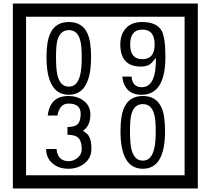

<svg xmlns="http://www.w3.org/2000/svg" viewBox="-20 -980 1195 1090"><path d="M1103 90H53V-960H1103ZM1028 15V-885H128V15ZM497 -656Q497 -442 371 -442Q244 -442 244 -656Q244 -744 265 -789Q294 -855 371 -855Q448 -855 477 -789Q497 -745 497 -656ZM444 -656Q444 -723 435 -752Q420 -809 371 -809Q322 -809 306 -752Q298 -723 298 -656Q298 -587 306 -553Q322 -488 371 -488Q419 -488 435 -554Q444 -587 444 -656ZM919 -658Q919 -442 784 -442Q687 -442 674 -545H727Q731 -485 785 -485Q868 -485 865 -652Q844 -625 834 -617Q814 -602 780 -602Q663 -602 663 -728Q663 -786 695.5 -820.5Q728 -855 786 -855Q870 -855 898 -805Q919 -766 919 -658ZM858 -728Q858 -812 788 -812Q719 -812 719 -728Q719 -644 788 -644Q858 -644 858 -728ZM499 -136Q499 -84 460.5 -53Q422 -22 369 -22Q314 -22 280 -51Q242 -82 242 -134H301Q307 -65 370 -65Q398 -65 421 -84.5Q444 -104 444 -132Q444 -177 426 -196Q408 -215 363 -215V-259Q405 -259 421.5 -276Q438 -293 438 -334Q438 -392 369 -392Q318 -392 306 -324H251Q264 -435 368 -435Q419 -435 454 -409Q493 -380 493 -330Q493 -265 451 -238Q475 -222 483 -210Q499 -185 499 -136ZM917 -236Q917 -22 791 -22Q664 -22 664 -236Q664 -324 685 -369Q714 -435 791 -435Q868 -435 897 -369Q917 -325 917 -236ZM864 -236Q864 -303 855 -332Q840 -389 791 -389Q742 -389 726 -332Q718 -303 718 -236Q718 -167 726 -133Q742 -68 791 -68Q839 -68 855 -134Q864 -167 864 -236Z"/></svg>

Font: Unicode BMP Fallback SIL
Style: Regular
Weight: 400
Foundry: NRSI, SIL International
Version: Version 5.1 Based on Unicode 5.1